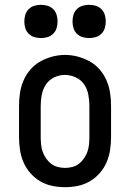

<svg xmlns="http://www.w3.org/2000/svg" viewBox="-20 -769 540 797"><path d="M250 8Q223 8 196.5 2.5Q170 -3 147 -16.5Q124 -30 106 -50.5Q88 -71 77.5 -95.5Q67 -120 63 -146.5Q59 -173 59 -200V-330Q59 -357 63 -383.5Q67 -410 77.5 -434.5Q88 -459 106 -480Q124 -501 147.5 -514Q171 -527 197 -534Q223 -541 250 -541Q277 -541 303 -534Q329 -527 352.5 -514Q376 -501 394 -480Q412 -459 422.5 -434.5Q433 -410 437 -383.5Q441 -357 441 -330V-200Q441 -173 437 -146.5Q433 -120 422.5 -95.5Q412 -71 394 -50.5Q376 -30 353 -16.5Q330 -3 303.5 2.5Q277 8 250 8ZM250 -72Q265 -72 280.5 -76Q296 -80 308 -89.5Q320 -99 329 -112Q338 -125 343 -139.5Q348 -154 349.5 -169.5Q351 -185 351 -200V-330Q351 -353 346.5 -376.5Q342 -400 329 -419Q316 -438 294 -448Q272 -458 249 -458Q226 -458 204.5 -447.5Q183 -437 170.5 -418Q158 -399 153.5 -376Q149 -353 149 -330V-200Q149 -185 150.5 -169.5Q152 -154 157 -139.5Q162 -125 171 -112Q180 -99 192 -89.5Q204 -80 219.5 -76Q235 -72 250 -72ZM350 -611Q336 -611 322.5 -615Q309 -619 299 -629Q289 -639 285 -652.5Q281 -666 281 -680Q281 -694 285 -707.5Q289 -721 299 -731Q309 -741 322.5 -745Q336 -749 350 -749Q364 -749 377.5 -745Q391 -741 401 -731Q411 -721 415 -707.5Q419 -694 419 -680Q419 -666 415 -652.5Q411 -639 401 -629Q391 -619 377.5 -615Q364 -611 350 -611ZM150 -611Q136 -611 122.5 -615Q109 -619 99 -629Q89 -639 85 -652.5Q81 -666 81 -680Q81 -694 85 -707.5Q89 -721 99 -731Q109 -741 122.5 -745Q136 -749 150 -749Q164 -749 177.5 -745Q191 -741 201 -731Q211 -721 215 -707.5Q219 -694 219 -680Q219 -666 215 -652.5Q211 -639 201 -629Q191 -619 177.5 -615Q164 -611 150 -611Z"/></svg>

Font: Iosevka Slab Medium
Style: Regular
Weight: 500
Monospace: yes
Designer: Belleve Invis
Foundry: Belleve Invis
Version: Version 11.1.1; ttfautohint (v1.8.3)